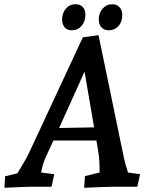

<svg xmlns="http://www.w3.org/2000/svg" viewBox="-20 -881 734 906"><path d="M4 -49 62 -63Q105 -133 120 -166L371 -705L445 -715L565 -135Q569 -113 584 -67L641 -59L628 0H521Q495 0 377 5L381 -50L450 -67Q450 -128 445 -157L435 -218H232L192 -131Q180 -101 174 -67L236 -59L223 0H131Q109 0 1 5ZM424 -280 379 -543 259 -277ZM446 -789Q446 -819 464 -840Q482 -861 509 -861Q531 -861 544 -847Q557 -833 557 -810Q557 -778 539 -758Q521 -738 493 -738Q472 -738 459 -751.5Q446 -765 446 -789ZM273 -791Q274 -821 291.5 -841Q309 -861 337 -861Q358 -861 370.5 -848Q383 -835 383 -811Q383 -780 365 -759Q347 -738 319 -738Q297 -738 285 -752Q273 -766 273 -791Z"/></svg>

Font: Andada Pro SemiBold
Style: Italic
Weight: 600
Italic angle: -6.99998°
Designer: Carolina Giovagnoli
Foundry: Huerta Tipografica
Version: Version 3.005